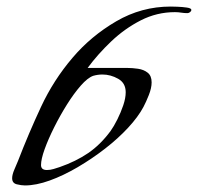

<svg xmlns="http://www.w3.org/2000/svg" viewBox="-20 -561 603 585"><path d="M56 4Q45 4 31 0.5Q17 -3 17 -18Q17 -29 24 -45Q31 -61 35 -71Q67 -154 105 -235.5Q143 -317 201 -385Q257 -451 334 -496Q411 -541 500 -541Q505 -541 520 -540.5Q535 -540 549 -538Q563 -536 563 -531Q563 -527 559 -524Q555 -521 551 -521Q541 -521 532 -522.5Q523 -524 513 -524Q458 -524 409 -499Q360 -474 319 -435Q278 -396 247 -354H368Q383 -354 400.5 -351.5Q418 -349 430 -339.5Q442 -330 442 -310Q442 -293 433.5 -271.5Q425 -250 417 -235Q401 -205 370.5 -172Q340 -139 300 -108Q260 -77 216.5 -51.5Q173 -26 131.5 -11Q90 4 56 4ZM123 -43Q133 -43 143 -46Q153 -49 162 -52Q211 -69 248.5 -94.5Q286 -120 317 -162Q327 -176 337.5 -197Q348 -218 355.5 -240Q363 -262 363 -280Q363 -308 340 -321Q317 -334 292 -334Q285 -334 278 -333Q271 -332 264 -330Q247 -324 226 -300Q205 -276 184 -242.5Q163 -209 145 -173Q127 -137 116 -106.5Q105 -76 105 -58Q105 -43 123 -43Z"/></svg>

Font: My Soul
Style: Regular
Weight: 400
Designer: Robert E. Leuschke
Foundry: Robert E. Leuschke
Version: Version 1.010; ttfautohint (v1.8.4.7-5d5b)